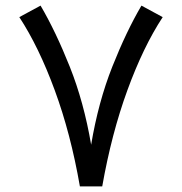

<svg xmlns="http://www.w3.org/2000/svg" viewBox="-20 -664 648 684"><path d="M264.6 0Q231.9 -188 175 -342.5Q118.2 -497.1 48.8 -603L124.5 -644Q178.2 -552.7 228.5 -426.5Q278.8 -300.3 304.7 -148.4Q330.1 -300.3 380.1 -426.5Q430.2 -552.7 483.9 -644L559.6 -603Q490.2 -497.1 433.8 -342.5Q377.4 -188 344.2 0Z"/></svg>

Font: Vazir WOL-UI
Style: Regular-WOL-UI
Weight: 400
Designer: Saber Rastikerdar
Foundry: Saber Rastikerdar
Version: Version 30.1.0